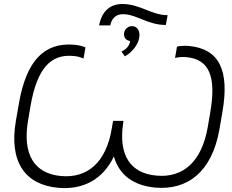

<svg xmlns="http://www.w3.org/2000/svg" viewBox="-20 -934 1160 961"><path d="M271 6C395 17 495 -35 550 -151C576 -58 649 -5 757 5C921 19 1041 -76 1078 -285L1093 -372C1130 -583 1077 -690 925 -704C903 -706 883 -704 866 -701L856 -644C872 -648 892 -650 912 -648C1027 -638 1064 -552 1032 -369L1020 -299C990 -123 895 -43 764 -55C634 -66 573 -155 596 -314L598 -329H546L540 -294C512 -119 416 -41 285 -53C154 -65 90 -158 121 -334L133 -405C165 -588 232 -664 345 -654C366 -653 385 -647 398 -641L408 -697C393 -703 374 -708 352 -710C200 -723 112 -629 75 -418L60 -332C23 -122 107 -9 271 6ZM476 -807H532C538 -839 558 -863 595 -863C663 -863 719 -809 810 -809L819 -858C739 -858 680 -914 593 -914C533 -914 490 -880 476 -807ZM588 -676 605 -652C641 -672 671 -709 677 -746C682 -777 669 -801 644 -803C624 -805 605 -791 601 -769C598 -748 610 -731 631 -729C630 -708 614 -688 588 -676Z"/></svg>

Font: Fixel Display Light
Style: Italic
Weight: 300
Italic angle: -10°
Designer: AlfaBravo + MacPaw
Foundry: Kyrylo Tkachov, Marchela Mozhyna, Serhii Makarenko, Maria Weinstein, Zakhar Kryvoshyya
Version: Version 1.210;Glyphs 3.2 (3217)